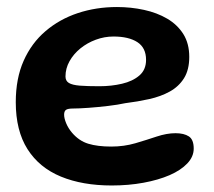

<svg xmlns="http://www.w3.org/2000/svg" viewBox="-20 -504 624 560"><path d="M306 37Q220.5 37 157.5 11Q94.5 -15 60.2 -69Q26 -123 26 -206Q26 -275 49 -326.8Q72 -378.5 112.8 -413.2Q153.5 -448 207 -465.8Q260.5 -483.5 321 -483.5Q362 -483.5 400 -475.2Q438 -467 467.8 -449.5Q497.5 -432 514.8 -404.5Q532 -377 532 -338Q532 -300.5 516.8 -276Q501.5 -251.5 475.2 -237Q449 -222.5 415.2 -215Q381.5 -207.5 345 -203Q324.5 -198.5 295.2 -195Q266 -191.5 238 -189.5Q210 -187.5 193.5 -187.5Q178.5 -187.5 172.8 -183.8Q167 -180 167 -169.5Q167 -159 173 -144.5Q179 -130 190 -117Q210.5 -93 237.5 -84.8Q264.5 -76.5 304.5 -76.5Q341.5 -76.5 374.8 -86.2Q408 -96 437.2 -105.8Q466.5 -115.5 492 -115.5Q516.5 -115.5 530.8 -106.2Q545 -97 545 -70.5Q545 -47 526.2 -27.2Q507.5 -7.5 474.8 6.8Q442 21 398.5 29Q355 37 306 37ZM270 -252.5Q305 -252.5 336 -259.8Q367 -267 386.5 -283.8Q406 -300.5 406 -329.5Q406 -364.5 380.8 -381Q355.5 -397.5 311 -397.5Q284.5 -397.5 259.5 -388.2Q234.5 -379 214.5 -362.8Q194.5 -346.5 182.8 -325.5Q171 -304.5 171 -281Q171 -268 181 -262Q191 -256 212.8 -254.2Q234.5 -252.5 270 -252.5Z"/></svg>

Font: Gluten Medium
Style: Regular
Weight: 500
Designer: Tyler Finck
Foundry: Etcetera Type Company
Version: Version 1.300